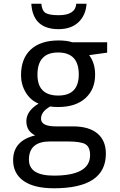

<svg xmlns="http://www.w3.org/2000/svg" viewBox="-20 -761 640 1021"><path d="M549.8 -536.1V-481L454.1 -467.8Q485.8 -426.3 485.8 -363.8Q485.8 -285.2 433.8 -238.5Q381.8 -191.9 289.1 -191.9Q262.2 -191.9 247.1 -194.8Q198.2 -167.5 198.2 -129.9Q198.2 -88.9 276.9 -88.9H368.2Q453.1 -88.9 498 -51.3Q543 -13.7 543 56.2Q543 240.2 267.1 240.2Q160.6 240.2 105.2 200.9Q49.8 161.6 49.8 90.8Q49.8 -12.7 167 -41Q120.1 -64 120.1 -116.2Q120.1 -170.9 185.1 -210Q141.6 -228 116.7 -269.8Q91.8 -311.5 91.8 -360.8Q91.8 -449.7 143.8 -497.8Q195.8 -545.9 292 -545.9Q334 -545.9 365.2 -536.1ZM290 -252.9Q398.9 -252.9 398.9 -365.2Q398.9 -481.9 289.1 -481.9Q179.2 -481.9 179.2 -363.8Q179.2 -252.9 290 -252.9ZM337.9 -8.8H246.1Q133.8 -8.8 133.8 87.9Q133.8 172.9 266.1 172.9Q459 172.9 459 64Q459 21 434.6 6.1Q410.2 -8.8 337.9 -8.8ZM440.4 -741.2Q436 -679.2 397 -642.6Q357.9 -606 291.5 -606Q154.8 -606 146.5 -741.2H199.7Q203.1 -704.1 222.4 -692.1Q241.7 -680.2 292.5 -680.2Q380.9 -680.2 385.7 -741.2Z"/></svg>

Font: Noto Mono
Style: Regular
Weight: 400
Designer: Monotype Design Team
Foundry: Monotype Imaging Inc.
Version: Version 1.00